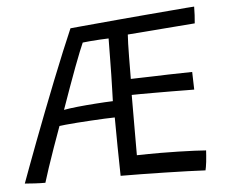

<svg xmlns="http://www.w3.org/2000/svg" viewBox="-49 -708 924 779"><g transform="rotate(-5 413.0 -319.0)"><path d="M757 14.5Q728 13 684.8 11.5Q641.5 10 592.5 9Q543.5 8 496.2 7.2Q449 6.5 412 6.5Q411 -52 410 -112.8Q409 -173.5 409 -231.5Q393.5 -231.5 367.8 -230.2Q342 -229 312.5 -227.2Q283 -225.5 255.5 -223.5Q228 -221.5 208 -219.5Q188 -217.5 182.5 -216.5Q167 -174 151.8 -131Q136.5 -88 124.5 -51.5Q112.5 -15 105.5 8Q97.5 8 86 7.8Q74.5 7.5 62.5 6.8Q50.5 6 39.8 5.2Q29 4.5 22 4Q30.5 -19 46.5 -62.5Q62.5 -106 83.8 -162Q105 -218 129 -280Q153 -342 177.2 -403Q201.5 -464 223.2 -516.8Q245 -569.5 261.5 -607.5Q267 -608 296.2 -610.8Q325.5 -613.5 369.8 -617.5Q414 -621.5 466 -626.2Q518 -631 569.8 -635.2Q621.5 -639.5 665.2 -643.2Q709 -647 737 -649.2Q765 -651.5 769 -651.5Q769 -632 768 -616.8Q767 -601.5 765.5 -583.5L491 -562Q490 -549 489.2 -524.2Q488.5 -499.5 488.2 -471.5Q488 -443.5 487.8 -419Q487.5 -394.5 487.5 -381.5Q498.5 -382 523 -382.5Q547.5 -383 578.5 -384Q609.5 -385 641 -386Q672.5 -387 698.2 -387.2Q724 -387.5 738 -388L740 -316Q732.5 -316 708.2 -316.2Q684 -316.5 650.8 -316.8Q617.5 -317 583.8 -317Q550 -317 523.2 -317Q496.5 -317 485.5 -316.5Q485.5 -257 485.2 -193.8Q485 -130.5 485 -71Q503.5 -71.5 531.8 -71.8Q560 -72 582.5 -72Q617.5 -72 653.2 -71Q689 -70 719.2 -68.8Q749.5 -67.5 766.5 -66Q766 -56 765 -43.8Q764 -31.5 762.8 -19.8Q761.5 -8 759.8 1Q758 10 757 14.5ZM206.5 -280Q227 -284 263 -287.8Q299 -291.5 338 -294.2Q377 -297 407 -298Q407.5 -320.5 408.5 -347.2Q409.5 -374 410 -405.2Q410.5 -436.5 411 -473.5Q411.5 -510.5 412 -553Q399.5 -553 377.8 -551.5Q356 -550 335.5 -548.5Q315 -547 306 -545.5Q301 -534.5 291 -509.8Q281 -485 267.8 -449.8Q254.5 -414.5 239 -371.2Q223.5 -328 206.5 -280Z"/></g></svg>

Font: Grandstander Thin Light
Style: Regular
Weight: 300
Version: Version 1.200